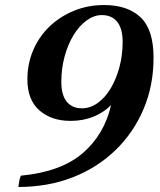

<svg xmlns="http://www.w3.org/2000/svg" viewBox="-20 -735 637 764"><path d="M591 -506Q591 -395 551.5 -301.5Q512 -208 440 -138Q368 -68 269.5 -29.5Q171 9 53 9Q55 -2 56.5 -13Q58 -24 63 -36Q222 -51 308.5 -125Q395 -199 422 -317Q394 -288 352.5 -271Q311 -254 261 -254Q184 -254 136.5 -296Q89 -338 89 -419Q89 -481 112 -535Q135 -589 176.5 -629Q218 -669 274 -692Q330 -715 394 -715Q488 -715 539.5 -666Q591 -617 591 -506ZM468 -568Q468 -621 446.5 -648Q425 -675 385 -675Q354 -675 324.5 -653.5Q295 -632 272.5 -595Q250 -558 237 -510Q224 -462 224 -409Q224 -357 245.5 -330.5Q267 -304 306 -304Q339 -304 368.5 -325Q398 -346 420 -382.5Q442 -419 455 -467Q468 -515 468 -568Z"/></svg>

Font: Poltawski Nowy Medium
Style: Italic
Weight: 500
Italic angle: -12°
Version: Version 1.001;gftools[0.9.25]